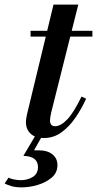

<svg xmlns="http://www.w3.org/2000/svg" viewBox="-63 -583 419 829"><path d="M126 13Q89 13 69 -6Q49 -25 49 -56Q49 -64 50.5 -72Q52 -80 53 -87L168 -563H275L158 -97Q155 -84 154 -76Q153 -68 153 -63Q153 -38 175 -38Q199 -38 227 -67Q255 -96 289 -166L309 -157Q290 -115 263.5 -76Q237 -37 203 -12Q169 13 126 13ZM69 -425V-450H336V-425ZM31 226Q3 226 -16 220Q-35 214 -43 209L-26 184Q-20 188 -4 191.5Q12 195 27 195Q56 195 78.5 181Q101 167 101 138Q101 116 86 103.5Q71 91 38 90L97 -10H127L84 66H103Q142 66 163.5 83.5Q185 101 185 130Q185 163 160 184Q135 205 99.5 215.5Q64 226 31 226Z"/></svg>

Font: Libre Bodoni
Style: Italic
Weight: 400
Italic angle: -13°
Designer: Pablo Impallari, Rodrigo Fuenzalida
Foundry: Impallari Type
Version: Version 2.005;gftools[0.9.23]